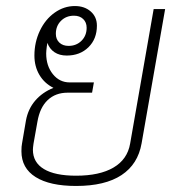

<svg xmlns="http://www.w3.org/2000/svg" viewBox="-20 -606 594 636"><path d="M527 -576 449 -131Q437 -62 382.5 -26Q328 10 232 10Q145 10 98 -19.5Q51 -49 51 -105Q51 -122 53 -131L66 -207Q73 -245 96.5 -272.5Q120 -300 157 -315Q127 -330 110.5 -358Q94 -386 94 -422Q94 -466 112 -504Q130 -542 161 -564Q192 -586 228 -586Q260 -586 280.5 -568Q301 -550 301 -521Q301 -477 273 -449.5Q245 -422 201 -422Q177 -422 160.5 -433Q144 -444 137 -464L135 -452Q133 -436 133 -429Q133 -388 155 -360.5Q177 -333 211 -333H291L285 -299H204Q164 -299 138 -274.5Q112 -250 104 -203L91 -130Q89 -116 89 -110Q89 -68 125.5 -46Q162 -24 232 -24Q310 -24 356 -51Q402 -78 411 -130L489 -576ZM165 -494Q165 -476 176.5 -465Q188 -454 207 -454Q233 -454 250 -471Q267 -488 267 -514Q267 -532 255.5 -543Q244 -554 225 -554Q199 -554 182 -537Q165 -520 165 -494Z"/></svg>

Font: Sarabun Thin
Style: Italic
Weight: 250
Italic angle: -10°
Designer: Suppakit Chalermlarp | Katatrad Co.,Ltd.
Foundry: Cadson Demak Co.,Ltd.
Version: Version 1.000; ttfautohint (v1.6)